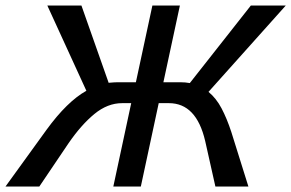

<svg xmlns="http://www.w3.org/2000/svg" viewBox="-31 -678 1059 698"><path d="M810 -198 872 0H752L715 -165Q683 -303 583 -303H546L481 0H381L446 -303H413Q360 -303 312 -263.5Q264 -224 218 -157L112 0H-11L138 -206Q213 -309 283 -348L141 -658H265L364 -377Q386 -379 397 -379H463L523 -658H623L563 -379H625Q643 -379 659 -376L881 -658H1008L727 -344Q755 -321 774.5 -284Q794 -247 810 -198Z"/></svg>

Font: Ysabeau Semibold
Style: Italic
Weight: 600
Italic angle: -12°
Designer: Christian Thalmann (Catharsis Fonts)
Version: Version 0.003